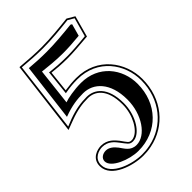

<svg xmlns="http://www.w3.org/2000/svg" viewBox="-203 -735 869 869"><g transform="rotate(-45 232.0 -300.5)"><path d="M290 -189C290 -120 253 -60 219 -48C216 -47 212 -45 205 -45C187 -45 186 -52 164 -82C151 -98 129 -126 88 -126C66 -126 19 -114 19 -64C19 10 130 42 192 42C207 42 224 41 244 37C355 15 435 -80 435 -207C435 -314 360 -422 225 -422C202 -422 180 -420 153 -416L164 -518C189 -515 223 -512 264 -512C295 -512 345 -516 390 -520H393L421 -622L385 -643H383C328 -637 271 -631 214 -631C173 -631 127 -634 83 -638H79L35 -280L83 -298C129 -315 163 -320 199 -320C241 -320 290 -291 290 -189ZM298 -189C298 -294 246 -328 199 -328C162 -328 127 -323 80 -306L45 -292L86 -630C129 -626 174 -623 214 -623C271 -623 329 -629 383 -635L412 -618L387 -528C341 -523 294 -520 264 -520C222 -520 188 -523 161 -526L157 -527L144 -406L149 -407C176 -412 201 -414 225 -414C355 -414 427 -310 427 -207C427 -84 349 8 243 29C223 33 206 34 192 34C130 34 27 1 27 -64C27 -107 68 -118 88 -118C125 -118 145 -93 157 -77C179 -49 183 -37 205 -37C213 -37 218 -39 222 -40C261 -54 298 -118 298 -189ZM321 -189C321 -94 265 -14 205 -14C167 -14 154 -43 139 -63C126 -80 109 -95 88 -95C69 -95 50 -84 50 -64C50 -23 135 11 192 11C316 11 404 -81 404 -207C404 -304 337 -391 225 -391C182 -391 135 -382 117 -375L137 -552C174 -548 216 -543 264 -543C294 -543 328 -545 369 -549L385 -607L378 -611C321 -605 267 -600 214 -600C177 -600 141 -602 106 -605L72 -327C125 -347 163 -351 199 -351C264 -351 321 -298 321 -189Z"/></g></svg>

Font: Libertinus Serif Initials
Style: Regular
Weight: 400
Designer: Philipp H. Poll, Khaled Hosny
Foundry: Caleb Maclennan
Version: Version 7.050;RELEASE